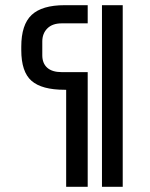

<svg xmlns="http://www.w3.org/2000/svg" viewBox="-20 -720 580 740"><path d="M229 -374Q141 -374 101.5 -408.5Q62 -443 62 -527V-540Q62 -625 102 -662.5Q142 -700 229 -700H318V-630H218Q182 -630 162.5 -610.5Q143 -591 143 -560V-507Q143 -476 162 -459Q181 -442 218 -442H318V0H235V-374ZM453 -700V0H373V-700Z"/></svg>

Font: Share Tech Mono
Style: Regular
Weight: 400
Designer: Ralph Oliver du Carrois
Foundry: Ralph Oliver du Carrois
Version: Version 1.003